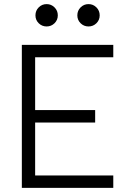

<svg xmlns="http://www.w3.org/2000/svg" viewBox="-20 -911 626 931"><path d="M85.9 0V-693.4H529.3V-633.3H150.4V-377.4H441.4V-316.9H150.4V-60.1H529.3V0ZM206.1 -782.7Q183.6 -782.7 167.7 -798.3Q151.9 -814 151.9 -836.4Q151.9 -859.4 167.7 -875.2Q183.6 -891.1 206.1 -891.1Q228.5 -891.1 244.4 -875.2Q260.3 -859.4 260.3 -836.4Q260.3 -814 244.4 -798.3Q228.5 -782.7 206.1 -782.7ZM409.2 -782.7Q386.7 -782.7 370.8 -798.3Q355 -814 355 -836.4Q355 -859.4 370.8 -875.2Q386.7 -891.1 409.2 -891.1Q431.6 -891.1 447.5 -875.2Q463.4 -859.4 463.4 -836.4Q463.4 -814 447.5 -798.3Q431.6 -782.7 409.2 -782.7Z"/></svg>

Font: Cascadia Code NF Light
Style: Regular
Weight: 300
Monospace: yes
Designer: Aaron Bell
Foundry: Saja Typeworks
Version: Version 2404.023; ttfautohint (v1.8.4)